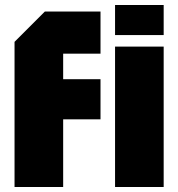

<svg xmlns="http://www.w3.org/2000/svg" viewBox="-20 -746 711 766"><path d="M38 0V-579L159 -700H381V-532H232V-430H381V-270H232V0ZM439 0V-560H633V0ZM439 -606V-726H633V-606Z"/></svg>

Font: Tektur SemiCondensed ExtraBold
Style: Regular
Weight: 800
Width: 4
Designer: Adam Jagosz
Foundry: Adam Jagosz
Version: Version 1.005;gftools[0.9.30]